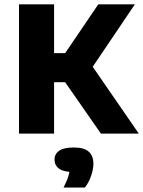

<svg xmlns="http://www.w3.org/2000/svg" viewBox="-20 -615 659 884"><path d="M444.5 0 234 -302.5 432.5 -595H601L392 -285.5L394.5 -325.5L619 0ZM67.5 0V-595H229V0ZM207 -236.5V-370.5H295.5V-236.5ZM272.5 248.5Q289.5 215.5 296 192.5Q302.5 169.5 302.5 144.5L332 177H320.5Q273 177 252 161.5Q231 146 231 120Q231 94 252.5 79Q274 64 320 64Q367 64 388.5 83.2Q410 102.5 410 138.5Q410 165 399.2 195.5Q388.5 226 371 248.5Z"/></svg>

Font: Encode Sans SC
Style: Bold
Weight: 700
Version: Version 3.002